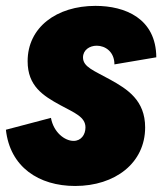

<svg xmlns="http://www.w3.org/2000/svg" viewBox="-36 -614 547 647"><path d="M217.3 12.7C351.6 12.7 453.1 -64.5 453.1 -184.6C453.1 -275.9 393.6 -313.5 335.4 -345.7C280.8 -376 243.7 -388.2 243.7 -420.4C243.7 -445.3 265.6 -460 290 -460C318.4 -460 349.6 -439.9 349.6 -397L490.7 -420.9C489.7 -552.2 385.3 -594.2 285.6 -594.2C154.8 -594.2 57.1 -522 57.1 -407.7C57.1 -324.2 108.9 -291.5 167 -259.8C214.8 -233.9 252 -220.2 252 -184.6C252 -160.2 237.3 -139.2 211.9 -139.2C182.1 -139.2 144.5 -168 135.7 -216.8L-16.1 -176.8C-2.4 -51.3 94.7 12.7 217.3 12.7Z"/></svg>

Font: Decalotype Black Italic
Style: Regular
Weight: 900
Italic angle: -10°
Designer: Alfredo Marco Pradil
Foundry: Alfredo Marco Pradil
Version: Version 1.0